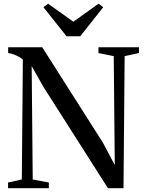

<svg xmlns="http://www.w3.org/2000/svg" viewBox="-20 -992 762 1012"><path d="M22.5 0V-30L95 -46L100.5 -677.5Q94 -684.5 81 -691.8Q68 -699 52.5 -705Q37 -711 23 -712.5V-743H202.5L523 -239L585 -122L579.5 -696L499 -712.5V-743H712.5V-712.5L637 -696L631 0H549L210.5 -531.5L147 -643.5L152.5 -46L237.5 -30V0ZM330.5 -801 209 -954 233.5 -972.5 366.5 -877.5 499.5 -972.5 524 -954 403 -801Z"/></svg>

Font: Merriweather 96pt
Style: Regular
Weight: 400
Version: Version 2.100